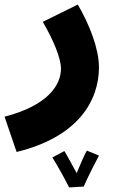

<svg xmlns="http://www.w3.org/2000/svg" viewBox="-57 -437 512 844"><path d="M16 231C288 165 378 4 378 -141C378 -222 337 -328 285 -417L131 -341C179 -259 211 -180 211 -135C211 -63 153 27 -37 76ZM247 387 311 383C325 349 366 269 378 247L325 225C317 237 296 285 280 324C261 290 237 244 226 227L173 255C195 289 231 355 247 387Z"/></svg>

Font: Noto Sans Arabic UI Bk
Style: Regular
Weight: 900
Designer: Monotype Design Team, Nadine Chahine and Nizar Qandah
Foundry: Monotype Imaging Inc.
Version: Version 2.010